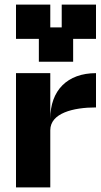

<svg xmlns="http://www.w3.org/2000/svg" viewBox="-20 -820 440 840"><path d="M50 0H200V-250C200 -325 300 -350 400 -350V-500C275 -500 200 -425 200 -300V-500H50ZM50 -650H150V-550H300V-650H400V-800H250V-700H200V-800H50Z"/></svg>

Font: LS-VG5000 Bold
Style: Regular
Weight: 400
Designer: Justin Bihan, 2021
Foundry: Justin Bihan, 2021
Version: Version 1.000;Glyphs 3.1.2 (3151)